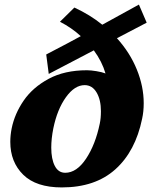

<svg xmlns="http://www.w3.org/2000/svg" viewBox="-20 -809 661 839"><path d="M491 -642Q548 -579 578 -505Q608 -431 608 -358Q608 -321 601 -290Q572 -148 484 -69Q396 10 250 10Q138 10 81.5 -45.5Q25 -101 25 -189Q25 -218 31 -248Q44 -312 83.5 -369.5Q123 -427 192.5 -464.5Q262 -502 360 -502Q377 -502 401.5 -498Q426 -494 441 -488Q426 -540 390 -589L193 -486L182 -571Q286 -625 333 -651Q294 -687 242 -714L305 -776Q374 -744 427 -701L587 -789L621 -710ZM421 -323Q421 -373 402 -405Q383 -437 350 -437Q306 -437 268 -384Q230 -331 213 -248Q204 -203 204 -164Q204 -114 219.5 -84Q235 -54 265 -54Q315 -54 356 -115.5Q397 -177 416 -269Q421 -292 421 -323Z"/></svg>

Font: Taviraj ExtraBold
Style: Italic
Weight: 800
Italic angle: -12°
Designer: Katatrad Team
Foundry: CadsonDemak
Version: Version 1.001